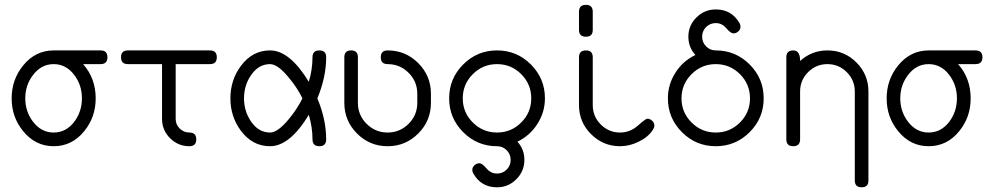

<svg xmlns="http://www.w3.org/2000/svg" viewBox="-20 -610 4147 801"><path d="M428.2 -371.1Q428.2 -342.5 399.7 -342.5H326.7Q379.2 -283.2 379.2 -199.7Q379.2 -121.3 331.5 -63Q280.8 0 203.9 0Q127.7 0 76.4 -63Q28.6 -121.3 28.6 -199.7Q28.6 -277.8 76.4 -336.7Q127.7 -399.7 203.9 -399.7H399.7Q428.2 -399.7 428.2 -371.1ZM321.8 -199.7Q321.8 -254.2 290.8 -295.9Q256.3 -342.5 203.9 -342.5Q151.6 -342.5 116.9 -295.9Q85.4 -254.2 85.4 -199.7Q85.4 -145.5 116.9 -103.3Q151.6 -57.1 203.9 -57.1Q256.3 -57.1 290.8 -103.3Q321.8 -145.5 321.8 -199.7Z M884.5 -371.1Q884.5 -342.5 856 -342.5H712.9V-114Q712.9 -90.3 729.9 -73.7Q746.8 -57.1 770 -57.1Q798.8 -57.1 798.8 -28.6Q798.8 0 770 0Q723.1 0 689.6 -33.4Q656 -66.9 656 -114V-342.5H513.4Q484.9 -342.5 484.9 -371.1Q484.9 -399.7 513.4 -399.7H856Q884.5 -399.7 884.5 -371.1Z M1340.8 -28.6Q1340.8 0 1312.3 0Q1283.7 0 1283.7 -28.6Q1283.7 -79.3 1268.3 -130.9Q1188.7 0 1106.7 0Q1033 0 984.9 -64.7Q941.2 -123.5 941.2 -199.7Q941.2 -276.1 984.9 -335Q1033 -399.7 1106.7 -399.7Q1188.7 -399.7 1268.3 -268.6Q1283.7 -320.3 1283.7 -371.1Q1283.7 -399.7 1312.3 -399.7Q1340.8 -399.7 1340.8 -371.1Q1340.8 -288.3 1304 -199.7Q1340.8 -111.3 1340.8 -28.6ZM1241.7 -199.7Q1220 -244.1 1185.1 -285.9Q1138.9 -342.5 1106.7 -342.5Q1057.4 -342.5 1025.6 -293.9Q998 -252.2 998 -199.7Q998 -147.5 1025.6 -105.7Q1057.4 -57.1 1106.7 -57.1Q1138.9 -57.1 1185.1 -113.3Q1220 -155.5 1241.7 -199.7Z M1777.8 -180.9Q1777.8 -106.2 1725 -53.1Q1672.1 0 1597.2 0Q1522.2 0 1469.4 -53.1Q1416.5 -106.2 1416.5 -180.9V-371.1Q1416.5 -399.7 1444.8 -399.7Q1473.1 -399.7 1473.1 -371.1V-180.9Q1473.1 -129.6 1509.5 -93.4Q1545.9 -57.1 1597.2 -57.1Q1648.2 -57.1 1684.6 -93.4Q1720.9 -129.6 1720.9 -180.9V-218.8Q1720.9 -270 1684.6 -306.3Q1648.2 -342.5 1597.2 -342.5Q1568.6 -342.5 1568.6 -371.1Q1568.6 -399.7 1597.2 -399.7Q1672.1 -399.7 1725 -346.6Q1777.8 -293.5 1777.8 -218.8Z M2253.4 -199.7Q2253.4 -142.3 2222 -93.1Q2190.7 -43.9 2138.7 -19Q2167.7 13.2 2167.7 57.1Q2167.7 104 2134.2 137.7Q2100.6 171.4 2053.5 171.4Q1987.3 171.4 1954.6 113.8Q1950.4 106.7 1950.4 99.1Q1950.4 87.6 1959.6 79.3Q1968.8 71 1980 71Q1991.5 71 2009.5 92.5Q2027.6 114 2053.5 114Q2077.4 114 2093.9 97.4Q2110.4 80.8 2110.4 57.1Q2110.4 33.7 2093.9 16.8Q2077.4 0 2053.5 0Q1970.9 0 1912.4 -58.6Q1853.8 -117.2 1853.8 -199.7Q1853.8 -282.5 1912.4 -341.1Q1970.9 -399.7 2053.5 -399.7Q2136.2 -399.7 2194.8 -341.1Q2253.4 -282.5 2253.4 -199.7ZM2196.3 -199.7Q2196.3 -258.8 2154.4 -300.7Q2112.5 -342.5 2053.5 -342.5Q1994.6 -342.5 1952.6 -300.7Q1910.6 -258.8 1910.6 -199.7Q1910.6 -140.6 1952.6 -98.9Q1994.6 -57.1 2053.5 -57.1Q2112.5 -57.1 2154.4 -98.9Q2196.3 -140.6 2196.3 -199.7Z M2452.9 -485.1Q2452.9 -456.8 2424.6 -456.8Q2395.5 -456.8 2395.5 -485.1V-561Q2395.5 -589.8 2424.6 -589.8Q2452.9 -589.8 2452.9 -561ZM2710 -85.9Q2710 -78.4 2703.9 -68.6Q2683.6 -37.6 2644 -18.6Q2606 0 2566.7 0Q2496.3 0 2445.9 -50.3Q2395.5 -100.6 2395.5 -171.4V-371.1Q2395.5 -399.7 2424.6 -399.7Q2452.9 -399.7 2452.9 -371.1V-171.4Q2452.9 -124.3 2486.3 -90.7Q2519.8 -57.1 2566.7 -57.1Q2608.4 -57.1 2641 -85.9Q2673.6 -114.7 2680.4 -114.7Q2691.9 -114.7 2700.9 -106.1Q2710 -97.4 2710 -85.9Z M3166 -199.7Q3166 -117.2 3107.4 -58.6Q3048.8 0 2966.1 0Q2883.5 0 2825 -58.6Q2766.4 -117.2 2766.4 -199.7Q2766.4 -257.3 2797.6 -306.5Q2828.9 -355.7 2881.1 -380.6Q2851.8 -412.8 2851.8 -456.8Q2851.8 -503.7 2885.4 -537.1Q2918.9 -570.6 2966.1 -570.6Q3032.5 -570.6 3065.2 -513.4Q3069.3 -506.1 3069.3 -498.8Q3069.3 -487.1 3060.1 -478.9Q3050.8 -470.7 3039.8 -470.7Q3028.3 -470.7 3010.1 -492.2Q2991.9 -513.7 2966.1 -513.7Q2942.4 -513.7 2925.8 -497.1Q2909.2 -480.5 2909.2 -456.8Q2909.2 -433.1 2925.8 -416.4Q2942.4 -399.7 2966.1 -399.7Q3048.8 -399.7 3107.4 -341.1Q3166 -282.5 3166 -199.7ZM3108.9 -199.7Q3108.9 -258.8 3067 -300.7Q3025.1 -342.5 2966.1 -342.5Q2907.2 -342.5 2865.2 -300.7Q2823.2 -258.8 2823.2 -199.7Q2823.2 -140.6 2865.2 -98.9Q2907.2 -57.1 2966.1 -57.1Q3025.1 -57.1 3067 -98.9Q3108.9 -140.6 3108.9 -199.7Z M3603 143.1Q3603 171.4 3574.7 171.4Q3546.1 171.4 3546.1 143.1V-228.3Q3546.1 -275.4 3512.6 -309Q3479 -342.5 3431.9 -342.5Q3384.8 -342.5 3351.3 -309Q3317.9 -275.4 3317.9 -228.3V-28.6Q3317.9 0 3289.1 0Q3260.5 0 3260.5 -28.6V-371.1Q3260.5 -399.7 3289.1 -399.7Q3318.4 -399.7 3317.9 -355.7Q3366.7 -399.7 3431.9 -399.7Q3502.7 -399.7 3552.9 -349.4Q3603 -299.1 3603 -228.3Z M4078.6 -371.1Q4078.6 -342.5 4050 -342.5H3977.1Q4029.5 -283.2 4029.5 -199.7Q4029.5 -121.3 3981.9 -63Q3931.2 0 3854.2 0Q3778.1 0 3726.8 -63Q3679 -121.3 3679 -199.7Q3679 -277.8 3726.8 -336.7Q3778.1 -399.7 3854.2 -399.7H4050Q4078.6 -399.7 4078.6 -371.1ZM3972.2 -199.7Q3972.2 -254.2 3941.2 -295.9Q3906.7 -342.5 3854.2 -342.5Q3802 -342.5 3767.3 -295.9Q3735.8 -254.2 3735.8 -199.7Q3735.8 -145.5 3767.3 -103.3Q3802 -57.1 3854.2 -57.1Q3906.7 -57.1 3941.2 -103.3Q3972.2 -145.5 3972.2 -199.7Z"/></svg>

Font: EnergyBar
Style: Regular
Weight: 400
Italic angle: -10°
Version: 1.0 2000-03-28